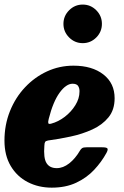

<svg xmlns="http://www.w3.org/2000/svg" viewBox="-25 -828 557 861"><path d="M-5 -197.5Q-5 -268 19.5 -329.2Q44 -390.5 87 -436.2Q130 -482 185.8 -507.8Q241.5 -533.5 304.5 -533.5Q388 -533.5 438.5 -494.2Q489 -455 489 -387.5Q489 -335.5 461.5 -301.8Q434 -268 389.2 -247.5Q344.5 -227 292.2 -215.8Q240 -204.5 190.5 -198Q180.5 -196 177.5 -191.8Q174.5 -187.5 174 -175Q169.5 -119.5 183.5 -96.8Q197.5 -74 229.5 -74Q258 -74 285.2 -95.2Q312.5 -116.5 333.5 -152.5Q338 -160.5 343.8 -164Q349.5 -167.5 363.5 -167.5H432.5Q452.5 -167.5 456.5 -162.5Q460.5 -157.5 452.5 -142.5Q430.5 -102 397 -66.2Q363.5 -30.5 316.5 -8.5Q269.5 13.5 207 13.5Q147.5 13.5 99.2 -11.5Q51 -36.5 23 -83.8Q-5 -131 -5 -197.5ZM204.5 -273.5Q236.5 -282 265.5 -304.2Q294.5 -326.5 313 -356.5Q331.5 -386.5 331.5 -417.5Q332 -432 325.5 -442.2Q319 -452.5 300.5 -452.5Q271.5 -452.5 242.2 -412.2Q213 -372 193.5 -295Q190 -281 191.5 -275.8Q193 -270.5 204.5 -273.5ZM346 -634.5Q310.5 -634.5 285 -660Q259.5 -685.5 259.5 -721Q259.5 -756.5 285 -782Q310.5 -807.5 346 -807.5Q381.5 -807.5 406.8 -782Q432 -756.5 432 -721Q432 -685.5 406.8 -660Q381.5 -634.5 346 -634.5Z"/></svg>

Font: Besley* Narrow Heavy
Style: Italic
Weight: 800
Width: 4
Italic angle: -13°
Designer: Owen Earl
Foundry: indestructible type*
Version: Version 3.000; ttfautohint (v1.8.3)